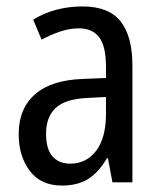

<svg xmlns="http://www.w3.org/2000/svg" viewBox="-20 -566 500 596"><path d="M236 -546Q318 -546 354.5 -499.5Q391 -453 391 -363V0H329L315 -75H312Q287 -32 254.5 -11Q222 10 172 10Q107 10 72.5 -35.5Q38 -81 38 -150Q38 -229 89 -273.5Q140 -318 239 -321L309 -324V-359Q309 -422 288 -450Q267 -478 225 -478Q197 -478 168 -468.5Q139 -459 109 -443L83 -505Q115 -525 154 -535.5Q193 -546 236 -546ZM252 -262Q183 -259 153 -231Q123 -203 123 -151Q123 -103 143 -80.5Q163 -58 198 -58Q248 -58 278.5 -98Q309 -138 309 -213V-265Z"/></svg>

Font: Noto Sans Thai Cond
Style: Regular
Weight: 400
Width: 3
Designer: Monotype Design Team
Foundry: Monotype Imaging Inc.
Version: Version 2.002; ttfautohint (v1.8.4.7-5d5b)